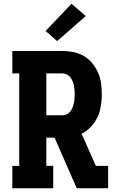

<svg xmlns="http://www.w3.org/2000/svg" viewBox="-20 -1008 640 1028"><path d="M46 0V-120H83V-615H46V-735H315Q345 -735 374 -729Q403 -723 429 -708Q455 -693 474 -669.5Q493 -646 505 -619Q517 -592 521 -562.5Q525 -533 525 -503Q525 -472 520 -440.5Q515 -409 502 -381Q489 -353 467 -329.5Q445 -306 417 -292L493 -120H559V0H391L272 -271H228V-120H265V0ZM228 -391H315Q327 -391 338 -396.5Q349 -402 356.5 -411.5Q364 -421 368.5 -432.5Q373 -444 375.5 -455.5Q378 -467 379 -479Q380 -491 380 -503Q380 -515 379 -527Q378 -539 375.5 -551Q373 -563 368.5 -574Q364 -585 356.5 -594.5Q349 -604 338 -609.5Q327 -615 315 -615H228ZM286 -788 224 -842 363 -988 439 -922Z"/></svg>

Font: Iosevka Etoile Heavy
Style: Regular
Weight: 900
Designer: Belleve Invis
Foundry: Belleve Invis
Version: Version 22.1.2; ttfautohint (v1.8.4)